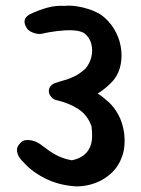

<svg xmlns="http://www.w3.org/2000/svg" viewBox="-20 -671 504 684"><path d="M253 -7Q228 -8 201 -14Q174 -20 149 -31.5Q124 -43 101.5 -59Q79 -75 62 -95Q62 -95 56.5 -100.5Q51 -106 46 -115.5Q41 -125 40.5 -136.5Q40 -148 51 -160Q61 -171 73 -172Q85 -173 96 -170Q107 -167 114 -163Q121 -159 121 -159Q136 -148 153 -135.5Q170 -123 191 -113.5Q212 -104 236 -100Q260 -105 275.5 -116Q291 -127 299 -143.5Q307 -160 308 -180Q309 -200 306 -221Q292 -261 259 -282.5Q226 -304 182 -314Q171 -316 163 -325Q155 -334 154 -344.5Q153 -355 160.5 -364.5Q168 -374 186 -378Q193 -381 208.5 -385Q224 -389 244 -398.5Q264 -408 284 -426Q300 -445 305.5 -468Q311 -491 305.5 -514Q300 -537 280 -553Q264 -562 239 -563Q214 -564 184.5 -560.5Q155 -557 125 -550Q125 -550 119 -550Q113 -550 104 -552.5Q95 -555 86.5 -560Q78 -565 73 -575Q67 -586 67.5 -595Q68 -604 73 -609.5Q78 -615 82 -617.5Q86 -620 86 -620Q120 -636 150 -644Q180 -652 210 -650Q229 -652 251 -649Q273 -646 296 -638.5Q319 -631 339 -619Q368 -598 386 -568.5Q404 -539 410 -506Q416 -473 410 -441.5Q404 -410 385 -386Q378 -378 368 -368.5Q358 -359 347.5 -351Q337 -343 328 -338Q348 -325 367.5 -307Q387 -289 401.5 -262.5Q416 -236 422 -199Q428 -151 415.5 -115Q403 -79 377.5 -55Q352 -31 319.5 -19Q287 -7 253 -7Z"/></svg>

Font: Sour Gummy Black Medium
Style: Regular
Weight: 500
Version: Version 1.000